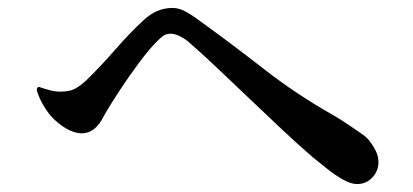

<svg xmlns="http://www.w3.org/2000/svg" viewBox="-20 -587 1040 484"><path d="M934 -178Q934 -156 918.5 -139.5Q903 -123 880 -123Q864 -123 842.5 -135.5Q821 -148 801 -164.5Q781 -181 768 -191Q732 -222 690 -261.5Q648 -301 605.5 -341.5Q563 -382 525 -418Q487 -454 459 -478Q451 -486 436.5 -494Q422 -502 411 -502Q398 -502 390.5 -496Q383 -490 375 -482Q356 -463 331 -429.5Q306 -396 283 -361Q260 -326 246 -302Q241 -293 236 -284Q231 -275 223 -267Q207 -251 186 -251Q167 -251 146 -263.5Q125 -276 108 -295Q84 -324 73 -358Q72 -363 74.5 -366Q77 -369 81 -367Q93 -363 106 -359.5Q119 -356 132 -356Q155 -356 168.5 -363Q182 -370 198 -385Q234 -420 271 -462.5Q308 -505 344 -538Q376 -567 415 -567Q432 -567 449.5 -557Q467 -547 480 -537Q562 -478 644 -414Q726 -350 816 -299Q830 -291 842.5 -283Q855 -275 868 -266Q880 -258 893.5 -248.5Q907 -239 915 -227Q923 -216 928.5 -204Q934 -192 934 -178Z"/></svg>

Font: Kaisei Tokumin
Style: Regular
Weight: 400
Designer: Font-Kai, 金井和夫
Foundry: KAZUO KANAI
Version: Version 5.003